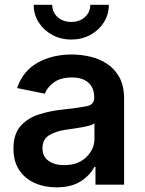

<svg xmlns="http://www.w3.org/2000/svg" viewBox="-20 -784 614 815"><path d="M219.7 11.2Q168 11.2 126.5 -7.6Q85 -26.4 61 -63Q37.1 -99.6 37.1 -153.3Q37.1 -214.8 67.1 -248.8Q97.2 -282.7 144.8 -298.1Q192.4 -313.5 245.1 -318.8Q316.4 -326.7 348.1 -333.3Q379.9 -339.8 379.9 -368.2V-370.6Q379.9 -410.6 355.5 -432.9Q331.1 -455.1 284.7 -455.1Q236.8 -455.1 208.5 -434.1Q180.2 -413.1 170.4 -386.2L52.7 -410.2Q76.7 -482.4 139.4 -517.6Q202.1 -552.7 284.2 -552.7Q322.8 -552.7 362.1 -543.7Q401.4 -534.7 434.1 -513.4Q466.8 -492.2 486.8 -455.8Q506.8 -419.4 506.8 -364.7V0H385.3V-75.2H380.4Q362.3 -40 322.8 -14.4Q283.2 11.2 219.7 11.2ZM252.4 -83Q311 -83 345.9 -116.7Q380.9 -150.4 380.9 -195.8V-260.3Q372.1 -253.4 349.6 -248.3Q327.1 -243.2 302 -239.5Q276.9 -235.8 260.3 -233.4Q217.3 -227.5 188.7 -210Q160.2 -192.4 160.2 -154.8Q160.2 -119.6 186 -101.3Q211.9 -83 252.4 -83ZM282.7 -616.2Q237.8 -616.2 201.7 -636Q165.5 -655.8 144.3 -689Q123 -722.2 123 -763.7H201.7Q201.7 -731.9 224.6 -711.4Q247.6 -690.9 282.7 -690.9Q317.4 -690.9 340.3 -711.4Q363.3 -731.9 363.3 -763.7H441.9Q441.9 -722.7 420.9 -689.2Q399.9 -655.8 363.8 -636Q327.6 -616.2 282.7 -616.2Z"/></svg>

Font: Inter SemiBold
Style: Regular
Weight: 600
Designer: Rasmus Andersson
Foundry: rsms
Version: Version 4.001;git-9221beed3